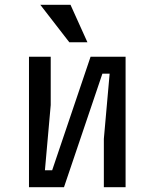

<svg xmlns="http://www.w3.org/2000/svg" viewBox="-20 -775 640 795"><path d="M196 -70H166L190 -340V-540H100V0H245L404 -470H434L410 -200V0H500V-540H355ZM147 -755H272L342 -600H267Z"/></svg>

Font: Sligoil Micro
Style: Regular
Weight: 400
Designer: Ariel Martín Pérez
Foundry: Igor Stepanchenko
Version: Version 1.001